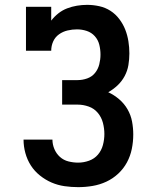

<svg xmlns="http://www.w3.org/2000/svg" viewBox="-20 -763 640 791"><path d="M302 8Q274 8 246 4Q218 0 192.5 -11Q167 -22 144.5 -40Q122 -58 107 -81.5Q92 -105 84.5 -132.5Q77 -160 77 -188H196Q196 -168 204 -149Q212 -130 227 -116.5Q242 -103 262 -98Q282 -93 302 -93Q325 -93 347 -101Q369 -109 383.5 -126Q398 -143 404 -165.5Q410 -188 410 -211Q410 -234 404 -257Q398 -280 383 -298Q368 -316 345.5 -324Q323 -332 300 -332H236V-433H300Q320 -433 339.5 -440Q359 -447 371.5 -462.5Q384 -478 389 -498Q394 -518 394 -538Q394 -538 394 -538Q394 -538 394 -538Q394 -559 389 -579Q384 -599 370.5 -614Q357 -629 337.5 -635.5Q318 -642 297 -642Q278 -642 258.5 -637.5Q239 -633 223 -621.5Q207 -610 199 -592Q191 -574 191 -554H87V-735H191V-678Q204 -695 220.5 -708Q237 -721 256.5 -728.5Q276 -736 297 -739.5Q318 -743 339 -743Q364 -743 389 -737.5Q414 -732 435 -718.5Q456 -705 471.5 -684.5Q487 -664 496 -641Q505 -618 509 -593Q513 -568 513 -543Q513 -519 509 -495Q505 -471 493.5 -449.5Q482 -428 464.5 -411.5Q447 -395 426 -383Q450 -372 471 -354Q492 -336 505.5 -312.5Q519 -289 524 -262.5Q529 -236 529 -209Q529 -179 523 -149.5Q517 -120 503 -94Q489 -68 467 -47.5Q445 -27 418 -14.5Q391 -2 361.5 3Q332 8 302 8Z"/></svg>

Font: Iosevka Slab Extended
Style: Bold
Weight: 700
Width: 7
Monospace: yes
Designer: Belleve Invis
Foundry: Belleve Invis
Version: Version 11.1.0; ttfautohint (v1.8.3)